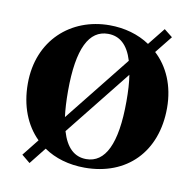

<svg xmlns="http://www.w3.org/2000/svg" viewBox="-72 -660 782 770"><g transform="rotate(10 318.5 -274.5)"><path d="M318 17C489 17 602 -97 602 -276C602 -367 569 -440 516 -489L572 -559L538 -586L482 -516C436 -547 379 -563 318 -563C161 -563 35 -453 35 -276C35 -185 65 -110 117 -59L63 9L97 37L151 -31C196 0 253 17 318 17ZM205 -169C201 -199 199 -234 199 -274C199 -449 241 -528 318 -528C365 -528 399 -499 418 -436ZM318 -18C270 -18 236 -49 217 -114L430 -381C435 -351 437 -315 437 -274C437 -100 395 -18 318 -18Z"/></g></svg>

Font: GenKiMin2 TW H
Style: Regular
Weight: 900
Version: Version 2.100;PS 2.1;hotconv 16.6.51;makeotf.lib2.5.65220 DE